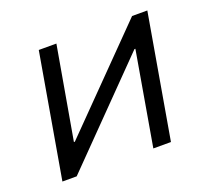

<svg xmlns="http://www.w3.org/2000/svg" viewBox="-95 -639 829 758"><g transform="rotate(-20 319.0 -260.0)"><path d="M46 0H106L492 -394H496L428 0H502L592 -520H528L146 -131H142L210 -520H136Z"/></g></svg>

Font: Fixel Display 20240404
Style: Italic
Weight: 400
Italic angle: -10°
Designer: AlfaBravo + MacPaw
Foundry: Kyrylo Tkachov, Marchela Mozhyna, Serhii Makarenko, Maria Weinstein, Zakhar Kryvoshyya
Version: Version 1.211;Glyphs 3.2 (3225)